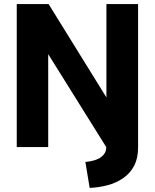

<svg xmlns="http://www.w3.org/2000/svg" viewBox="-20 -720 757 940"><path d="M656 -700V0H500L216 -455V0H62V-700H218L501 -243V-700ZM500 -107H656V3Q656 55 636.5 92Q617 129 582.5 152.5Q548 176 506 187Q464 198 419 200L398 73Q450 68 475 49Q500 30 500 3Z"/></svg>

Font: Albert Sans ExtraBold
Style: Regular
Weight: 800
Designer: Andreas Rasmussen
Foundry: a.Foundry
Version: Version 1.025